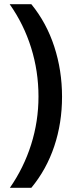

<svg xmlns="http://www.w3.org/2000/svg" viewBox="-20 -735 358 913"><path d="M275 -275Q275 -150 238 -39.5Q201 71 129 158H27Q93 63 128 -47.5Q163 -158 163 -276Q163 -396 128 -508Q93 -620 26 -715H129Q201 -627 238 -513.5Q275 -400 275 -275Z"/></svg>

Font: Noto Sans Gujarati SemiCondensed SemiBold
Style: Regular
Weight: 600
Width: 4
Designer: Jelle Bosma - Monotype Design Team, Universal Thirst
Foundry: Monotype Imaging Inc.
Version: Version 2.106; ttfautohint (v1.8.4.7-5d5b)